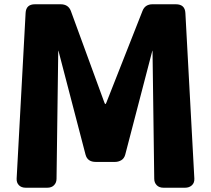

<svg xmlns="http://www.w3.org/2000/svg" viewBox="-20 -880 989 900"><path d="M747 0Q726 0 714.5 -12Q703 -24 703 -42L695 -639Q695 -641 694.5 -642.5Q694 -644 694 -642L567 -155Q562 -137 548.5 -129Q535 -121 519 -121H429Q390 -121 381 -155L254 -642Q254 -644 253.5 -642.5Q253 -641 253 -639L245 -42Q245 -24 233.5 -12Q222 0 201 0H101Q80 0 68.5 -12Q57 -24 58 -43L100 -819Q102 -860 144 -860H264Q300 -860 312 -829L469 -400Q474 -385 479 -400L648 -829Q660 -860 695 -860H804Q847 -860 849 -819L891 -43Q892 -23 879.5 -11.5Q867 0 847 0Z"/></svg>

Font: OpenDyslexic3
Style: Bold
Weight: 700
Designer: Abelardo Gonzalez
Version: Version 1.000;PS 001.001;hotconv 1.0.56